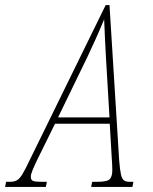

<svg xmlns="http://www.w3.org/2000/svg" viewBox="-80 -734 600 754"><path d="M-60 0 -56 -20H-41Q-24 -20 -13.5 -26Q-3 -32 8 -50Q19 -68 36 -104L335 -714H350L388 -104Q391 -67 395 -49Q399 -31 407 -25.5Q415 -20 429 -20H444L440 0H278L282 -20H302Q342 -20 351.5 -31Q361 -42 361 -65Q361 -75 360.5 -87.5Q360 -100 359 -111L351 -248H136L65 -104Q54 -81 47.5 -65Q41 -49 41 -39Q41 -27 50 -23.5Q59 -20 84 -20H104L100 0ZM263 -510 148 -273H350L336 -510Q334 -544 332.5 -577Q331 -610 329 -658Q309 -610 294 -577Q279 -544 263 -510Z"/></svg>

Font: Noto Serif ExtraCondensed Thin
Style: Italic
Weight: 100
Width: 2
Italic angle: -12°
Designer: Monotype Design Team
Foundry: Monotype Imaging Inc.
Version: Version 2.013